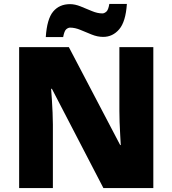

<svg xmlns="http://www.w3.org/2000/svg" viewBox="-20 -953 874 973"><path d="M757 0H504L243 -503H239Q241 -480 243 -447.5Q245 -415 246.5 -382Q248 -349 248 -322V0H77V-714H329L589 -218H592Q591 -241 589 -272Q587 -303 586 -335Q585 -367 585 -391V-714H757ZM212 -765Q218 -857 249.5 -894.5Q281 -932 335 -932Q360 -932 388.5 -920.5Q417 -909 445.5 -897Q474 -885 499 -885Q508 -885 518.5 -893.5Q529 -902 534 -933H623Q617 -843 584 -804.5Q551 -766 503 -766Q474 -766 444.5 -778Q415 -790 387.5 -801.5Q360 -813 335 -813Q326 -813 316 -805Q306 -797 300 -765Z"/></svg>

Font: Noto Sans Myanmar Black
Style: Regular
Weight: 900
Designer: Monotype Design Team
Foundry: Monotype Imaging Inc.
Version: Version 2.107; ttfautohint (v1.8.4.7-5d5b)